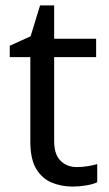

<svg xmlns="http://www.w3.org/2000/svg" viewBox="-20 -679 401 709"><path d="M264 -62Q284 -62 305 -65.5Q326 -69 339 -73V-6Q325 1 299 5.5Q273 10 249 10Q207 10 171.5 -4.5Q136 -19 114 -55Q92 -91 92 -156V-468H16V-510L93 -545L128 -659H180V-536H335V-468H180V-158Q180 -109 203.5 -85.5Q227 -62 264 -62Z"/></svg>

Font: Noto Sans Marchen
Style: Regular
Weight: 400
Designer: Monotype Design Team
Foundry: Monotype Imaging Inc.
Version: Version 2.003; ttfautohint (v1.8.4.7-5d5b)